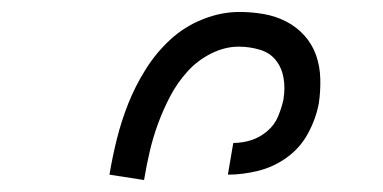

<svg xmlns="http://www.w3.org/2000/svg" viewBox="-20 -800 640 321"><path d="M163 -508Q168 -538 175.5 -568Q183 -598 194.5 -627Q206 -656 223.5 -684Q241 -712 265 -734Q289 -756 319.5 -768Q350 -780 380 -780Q401 -780 421 -776.5Q441 -773 458.5 -764Q476 -755 489 -740.5Q502 -726 508.5 -707.5Q515 -689 515.5 -668Q516 -647 513 -627Q508 -601 495 -577Q482 -553 460 -537Q438 -521 412 -514.5Q386 -508 361 -508L370 -561Q385 -561 399.5 -565.5Q414 -570 426.5 -580.5Q439 -591 445 -605.5Q451 -620 454 -634V-635Q457 -653 454 -670Q451 -687 441 -699.5Q431 -712 414 -717Q397 -722 379 -722Q356 -722 333 -710.5Q310 -699 293 -680Q276 -661 264.5 -639Q253 -617 244.5 -594Q236 -571 230.5 -547.5Q225 -524 221 -500V-499Z"/></svg>

Font: Iosevka Light Extended Oblique
Style: Regular
Weight: 300
Width: 7
Italic angle: -9°
Monospace: yes
Designer: Belleve Invis
Foundry: Belleve Invis
Version: Version 32.5.0; ttfautohint (v1.8.4)